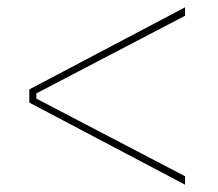

<svg xmlns="http://www.w3.org/2000/svg" viewBox="-20 -587 595 524"><path d="M485 -83V-106L79 -318V-332L485 -544V-567L60 -343V-307Z"/></svg>

Font: Fixel Display Thin
Style: Regular
Weight: 100
Designer: AlfaBravo + MacPaw
Foundry: Kyrylo Tkachov, Marchela Mozhyna, Serhii Makarenko, Maria Weinstein, Zakhar Kryvoshyya
Version: Version 1.211